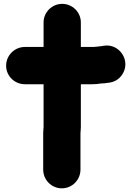

<svg xmlns="http://www.w3.org/2000/svg" viewBox="-20 -817 698 1020"><path d="M211.5 -698V-567.5H112C57.1 -567.5 12.5 -522.4 12.5 -468C12.5 -413 57.9 -369.5 112 -369.5H211.5V-142C211.5 -136.8 209.5 -124.1 209.5 -110V84C209.5 138.6 253.5 183.5 308.5 183.5C363.5 183.5 407.5 138.6 407.5 84V-110C407.5 -114.5 409.5 -127.3 409.5 -142V-369.5H470C486.2 -369.5 500 -370.4 515.9 -373.5C526.4 -373.6 539.2 -374.5 552.1 -376.8C586.5 -379.9 610.9 -394.3 628.4 -419.7C678.2 -491.9 615.7 -588.1 530.6 -573.9L519.3 -571.9C505.5 -569.4 487.3 -568.9 476.6 -567.5H409.5V-698C409.5 -752.5 364.6 -796.5 310.5 -796.5C256.5 -796.5 211.5 -752.5 211.5 -698Z"/></svg>

Font: Smoothie
Style: ExBd
Weight: 800
Foundry: Cannot Into Space Fonts
Version: Version 0.8